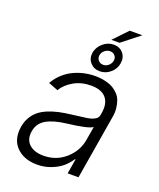

<svg xmlns="http://www.w3.org/2000/svg" viewBox="-156 -946 869 1052"><g transform="rotate(20 278.0 -419.5)"><path d="M188.9 12.4Q111.9 12.4 68 -31.8Q24.1 -76 35.9 -152.3Q41.2 -183.9 55.6 -208.6Q70 -233.3 90.4 -250.2Q110.8 -267 140.1 -279.1Q169.4 -291.2 200.8 -298.3Q232.2 -305.4 272.4 -310Q352.3 -320 362.6 -321.7Q405.5 -329.5 417.6 -347.7Q422.2 -354.4 423.7 -363.3L425.8 -376.1Q435 -432.5 408.2 -464.3Q381.4 -496.1 320.7 -496.1Q264.6 -496.1 220.7 -471.2Q176.8 -446.4 154.5 -409.1L98.4 -430.8Q116.8 -463.1 143.3 -487.2Q169.7 -511.4 199.9 -525.4Q230.1 -539.4 261.4 -546.2Q292.6 -552.9 325.3 -552.9Q344.1 -552.9 361.9 -550.4Q379.6 -547.9 398.4 -542.3Q417.3 -536.6 432.2 -527.2Q447.1 -517.8 460.6 -503.7Q474.1 -489.7 481.2 -470.5Q488.3 -451.3 491.3 -426.5Q494.3 -401.6 488.3 -370.4L426.5 0H363.3L377.8 -86.3H373.9Q357.6 -60.4 333.1 -39.1Q308.6 -17.8 270.2 -2.7Q231.9 12.4 188.9 12.4ZM204.9 -45.5Q278.8 -45.5 332.6 -92.9Q386.4 -140.3 397.7 -209.2L410.9 -288Q389.2 -269.5 263.8 -254.6Q189.3 -245.7 148.3 -221.4Q107.2 -197.1 99.4 -149.5Q91.3 -100.9 120.7 -73.2Q150.2 -45.5 204.9 -45.5ZM336.3 -585.6Q302.2 -585.6 281.1 -609.4Q259.9 -633.2 264.9 -667.3Q270.6 -701.3 298.5 -725.3Q326.3 -749.3 360.4 -749.3Q395.2 -749.3 415.5 -725.3Q435.7 -701.3 430.4 -667.3Q425.8 -633.2 398.4 -609.4Q371.1 -585.6 336.3 -585.6ZM342 -625.4Q359.7 -625.4 373.4 -637.6Q387.1 -649.9 389.9 -667.3Q392.4 -684.3 381.9 -696.4Q371.4 -708.5 353.7 -708.5Q336.3 -708.5 321.9 -696.2Q307.5 -683.9 305.4 -667.3Q303.3 -649.9 313.9 -637.6Q324.6 -625.4 342 -625.4ZM338.1 -769.5 415.5 -850.9H489.3L385.7 -769.5Z"/></g></svg>

Font: Karasuma Gothic
Style: Light Italic
Weight: 300
Italic angle: 9.39998°
Designer: Rasmus Andersson / Ryoko Nishizuka
Foundry: rsms
Version: Version 1.00